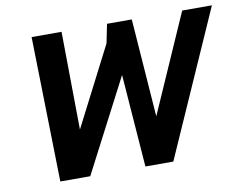

<svg xmlns="http://www.w3.org/2000/svg" viewBox="-72 -742 1062 840"><g transform="rotate(-10 459.0 -322.0)"><path d="M131 0 117 -644H250L255 -209L435 -560L452 -644H562L594 -208L786 -644H918L633 0H509L478 -412L264 0Z"/></g></svg>

Font: Kanit Medium
Style: Italic
Weight: 500
Italic angle: -12°
Designer: Katatrad Team
Foundry: CadsonDemak
Version: Version 2.000; ttfautohint (v1.8.3)